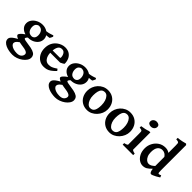

<svg xmlns="http://www.w3.org/2000/svg" viewBox="121 -1851 3187 3187"><g transform="rotate(45 1714.5 -258.0)"><path d="M246.6 240.7Q208.5 240.7 166.7 233.4Q125 226.1 88.9 210.2Q52.7 194.3 30 169.2Q7.3 144 7.3 108.4Q7.3 92.3 17.3 75Q27.3 57.6 53.7 36.4Q80.1 15.1 129.9 -12.2Q74.2 -34.7 74.2 -60.1Q74.2 -71.3 94.2 -95.7Q114.3 -120.1 163.1 -153.3Q108.4 -168.5 75 -205.3Q41.5 -242.2 41.5 -293.9Q41.5 -341.8 71.3 -381.6Q101.1 -421.4 149.9 -445.1Q198.7 -468.8 255.4 -468.8Q289.1 -468.8 318.4 -459.5Q347.7 -450.2 371.1 -434.6Q413.1 -439.9 448 -450.7Q482.9 -461.4 502.4 -468.8L516.1 -450.7Q512.7 -439.9 504.6 -423.3Q496.6 -406.7 488.3 -394.5Q471.7 -391.6 454.6 -389.6Q437.5 -387.7 417 -386.7Q438.5 -351.6 438.5 -313Q438.5 -263.2 410.4 -225.1Q382.3 -187 336.2 -165.5Q290 -144 235.8 -144H231Q212.4 -127 207.3 -116.5Q202.1 -106 202.1 -103Q202.1 -97.2 208.5 -91.8Q214.8 -86.4 238.3 -80.8Q261.7 -75.2 312.5 -68.4Q389.2 -59.1 431.2 -43.2Q473.1 -27.3 490 -4.2Q506.8 19 506.8 51.3Q506.8 85.9 484.1 119.6Q461.4 153.3 423.6 180.7Q385.7 208 339.6 224.4Q293.5 240.7 246.6 240.7ZM254.9 -202.6Q283.7 -202.6 304.9 -224.9Q326.2 -247.1 326.2 -293Q326.2 -342.3 300.3 -377.4Q274.4 -412.6 225.1 -412.6Q201.2 -412.6 177.5 -390.1Q153.8 -367.7 153.8 -321.8Q153.8 -272.9 178.2 -237.8Q202.6 -202.6 254.9 -202.6ZM280.8 170.9Q338.4 170.9 365.7 144.5Q393.1 118.2 393.1 84Q393.1 71.3 384.3 59.3Q375.5 47.4 349.4 37.1Q323.2 26.9 271.5 20.5Q248 17.6 227.5 13.7Q207 9.8 189 5.9Q144 37.1 134.3 56.2Q124.5 75.2 124.5 89.4Q124.5 110.8 145 129.6Q165.5 148.4 200.9 159.7Q236.3 170.9 280.8 170.9Z M751.5 14.6Q696.3 14.6 650.1 -14.2Q604 -43 576.4 -95Q548.8 -147 548.8 -215.8Q548.8 -349.6 649.4 -422.9Q675.3 -441.9 711.2 -455.3Q747.1 -468.8 784.2 -468.8Q848.1 -468.8 889.2 -440.7Q930.2 -412.6 949.7 -366.9Q969.2 -321.3 969.2 -268.6Q960.4 -258.8 938.5 -246.8Q916.5 -234.9 900.9 -228.5H669.9Q672.4 -158.2 703.9 -112.8Q735.4 -67.4 792.5 -67.4Q813 -67.4 832.5 -71.3Q852.1 -75.2 877.4 -87.6Q902.8 -100.1 940.9 -126.5Q947.3 -123 955.8 -111.1Q964.4 -99.1 966.3 -95.2Q921.4 -49.3 887.7 -25.9Q854 -2.4 822.3 6.1Q790.5 14.6 751.5 14.6ZM671.4 -283.2H834Q845.2 -283.2 848.9 -286.9Q852.5 -290.5 852.5 -300.8Q852.5 -320.3 845 -345.9Q837.4 -371.6 818.8 -390.9Q800.3 -410.2 766.6 -410.2Q721.2 -410.2 699 -376Q676.8 -341.8 671.4 -283.2Z M1247.6 240.7Q1209.5 240.7 1167.7 233.4Q1126 226.1 1089.8 210.2Q1053.7 194.3 1031 169.2Q1008.3 144 1008.3 108.4Q1008.3 92.3 1018.3 75Q1028.3 57.6 1054.7 36.4Q1081.1 15.1 1130.9 -12.2Q1075.2 -34.7 1075.2 -60.1Q1075.2 -71.3 1095.2 -95.7Q1115.2 -120.1 1164.1 -153.3Q1109.4 -168.5 1075.9 -205.3Q1042.5 -242.2 1042.5 -293.9Q1042.5 -341.8 1072.3 -381.6Q1102.1 -421.4 1150.9 -445.1Q1199.7 -468.8 1256.3 -468.8Q1290 -468.8 1319.3 -459.5Q1348.6 -450.2 1372.1 -434.6Q1414.1 -439.9 1449 -450.7Q1483.9 -461.4 1503.4 -468.8L1517.1 -450.7Q1513.7 -439.9 1505.6 -423.3Q1497.6 -406.7 1489.3 -394.5Q1472.7 -391.6 1455.6 -389.6Q1438.5 -387.7 1418 -386.7Q1439.5 -351.6 1439.5 -313Q1439.5 -263.2 1411.4 -225.1Q1383.3 -187 1337.2 -165.5Q1291 -144 1236.8 -144H1231.9Q1213.4 -127 1208.3 -116.5Q1203.1 -106 1203.1 -103Q1203.1 -97.2 1209.5 -91.8Q1215.8 -86.4 1239.3 -80.8Q1262.7 -75.2 1313.5 -68.4Q1390.1 -59.1 1432.1 -43.2Q1474.1 -27.3 1491 -4.2Q1507.8 19 1507.8 51.3Q1507.8 85.9 1485.1 119.6Q1462.4 153.3 1424.6 180.7Q1386.7 208 1340.6 224.4Q1294.4 240.7 1247.6 240.7ZM1255.9 -202.6Q1284.7 -202.6 1305.9 -224.9Q1327.1 -247.1 1327.1 -293Q1327.1 -342.3 1301.3 -377.4Q1275.4 -412.6 1226.1 -412.6Q1202.1 -412.6 1178.5 -390.1Q1154.8 -367.7 1154.8 -321.8Q1154.8 -272.9 1179.2 -237.8Q1203.6 -202.6 1255.9 -202.6ZM1281.7 170.9Q1339.4 170.9 1366.7 144.5Q1394 118.2 1394 84Q1394 71.3 1385.3 59.3Q1376.5 47.4 1350.3 37.1Q1324.2 26.9 1272.5 20.5Q1249 17.6 1228.5 13.7Q1208 9.8 1189.9 5.9Q1145 37.1 1135.3 56.2Q1125.5 75.2 1125.5 89.4Q1125.5 110.8 1146 129.6Q1166.5 148.4 1201.9 159.7Q1237.3 170.9 1281.7 170.9Z M1771.5 14.6Q1704.6 14.6 1654.5 -15.6Q1604.5 -45.9 1577.1 -98.1Q1549.8 -150.4 1549.8 -216.8Q1549.8 -265.1 1567.4 -310.3Q1585 -355.5 1617.4 -391.4Q1649.9 -427.2 1693.8 -448Q1737.8 -468.8 1790.5 -468.8Q1857.4 -468.8 1907 -438.5Q1956.5 -408.2 1983.9 -356Q2011.2 -303.7 2011.2 -236.8Q2011.2 -188 1992.2 -143.1Q1973.1 -98.1 1939.9 -62.5Q1906.7 -26.9 1863.3 -6.1Q1819.8 14.6 1771.5 14.6ZM1785.2 -46.4Q1843.3 -46.4 1865.7 -90.3Q1888.2 -134.3 1888.2 -214.8Q1888.2 -266.6 1874.3 -310.3Q1860.4 -354 1835.2 -380.9Q1810.1 -407.7 1776.4 -407.7Q1735.8 -407.7 1713.4 -384.5Q1690.9 -361.3 1682.1 -321.3Q1673.3 -281.2 1673.3 -231Q1673.3 -179.7 1688.7 -137.7Q1704.1 -95.7 1729.7 -71Q1755.4 -46.4 1785.2 -46.4Z M2296.4 14.6Q2229.5 14.6 2179.4 -15.6Q2129.4 -45.9 2102.1 -98.1Q2074.7 -150.4 2074.7 -216.8Q2074.7 -265.1 2092.3 -310.3Q2109.9 -355.5 2142.3 -391.4Q2174.8 -427.2 2218.8 -448Q2262.7 -468.8 2315.4 -468.8Q2382.3 -468.8 2431.9 -438.5Q2481.4 -408.2 2508.8 -356Q2536.1 -303.7 2536.1 -236.8Q2536.1 -188 2517.1 -143.1Q2498 -98.1 2464.8 -62.5Q2431.6 -26.9 2388.2 -6.1Q2344.7 14.6 2296.4 14.6ZM2310.1 -46.4Q2368.2 -46.4 2390.6 -90.3Q2413.1 -134.3 2413.1 -214.8Q2413.1 -266.6 2399.2 -310.3Q2385.3 -354 2360.1 -380.9Q2335 -407.7 2301.3 -407.7Q2260.7 -407.7 2238.3 -384.5Q2215.8 -361.3 2207 -321.3Q2198.2 -281.2 2198.2 -231Q2198.2 -179.7 2213.6 -137.7Q2229 -95.7 2254.6 -71Q2280.3 -46.4 2310.1 -46.4Z M2716.8 -541.5Q2689.9 -541.5 2669.9 -554.7Q2649.9 -567.9 2649.9 -595.7Q2649.9 -628.9 2673.6 -649.2Q2697.3 -669.4 2731.4 -669.4Q2757.8 -669.4 2778.3 -656.7Q2798.8 -644 2798.8 -615.7Q2798.8 -583 2775.4 -562.3Q2752 -541.5 2716.8 -541.5ZM2598.6 0V-35.6Q2631.8 -42.5 2647.5 -50.8Q2663.1 -59.1 2663.1 -65.4V-316.4Q2663.1 -350.1 2661.4 -366.7Q2659.7 -383.3 2646.5 -389.9Q2633.3 -396.5 2598.6 -399.4V-433.6Q2640.6 -439.5 2678.5 -448Q2716.3 -456.5 2749 -468.8H2780.3V-65.4Q2780.3 -59.6 2794.9 -51Q2809.6 -42.5 2845.2 -35.6V0Z M3078.6 14.6Q3035.2 14.6 2994.1 -12.9Q2953.1 -40.5 2926.5 -92.5Q2899.9 -144.5 2899.9 -216.8Q2899.9 -282.2 2930.2 -339.8Q2960.4 -397.5 3013.9 -433.1Q3067.4 -468.8 3137.2 -468.8Q3160.2 -468.8 3182.9 -463.4Q3205.6 -458 3231.9 -439.9V-607.4Q3231.9 -643.6 3229.5 -660.4Q3227.1 -677.2 3213.4 -683.1Q3199.7 -689 3165 -691.4V-725.1Q3218.8 -730.5 3262 -739.7Q3305.2 -749 3330.6 -756.8L3349.1 -738.8V-146Q3349.1 -111.8 3351.8 -98.4Q3354.5 -85 3360.4 -81.1Q3365.7 -77.6 3375.5 -78.9Q3385.3 -80.1 3411.6 -91.3L3425.3 -55.7Q3395.5 -35.6 3365.5 -19.8Q3335.4 -3.9 3312.5 5.4Q3289.6 14.6 3280.3 14.6Q3245.1 14.6 3235.4 -70.8Q3190.9 -24.9 3157.5 -5.1Q3124 14.6 3078.6 14.6ZM3127.9 -78.1Q3155.3 -78.1 3179.2 -91.6Q3203.1 -105 3231.9 -131.3V-344.7Q3214.4 -373 3188.2 -388.7Q3162.1 -404.3 3129.4 -404.3Q3081.1 -404.3 3049.1 -366Q3017.1 -327.6 3017.1 -243.2Q3017.1 -191.4 3033.7 -154.5Q3050.3 -117.7 3075.7 -97.9Q3101.1 -78.1 3127.9 -78.1Z"/></g></svg>

Font: David Libre
Style: Bold
Weight: 700
Designer: Ismar David, J. Victor Gaultney, Annie Olsen and Meir Sadan
Foundry: Monotype Imaging Inc. & SIL International
Version: Version 1.100; ttfautohint (v1.8.4.7-5d5b)